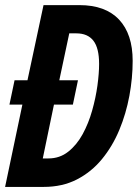

<svg xmlns="http://www.w3.org/2000/svg" viewBox="-22 -734 548 754"><path d="M-2 0 65.9 -323.2H15.1L35.2 -418.9H85.9L148.9 -713.9H290Q392.1 -713.9 445.6 -657Q499 -600.1 499 -495.1Q499 -427.7 486.1 -357.7Q473.1 -287.6 446.5 -223.6Q419.9 -159.7 378.4 -109.1Q336.9 -58.6 280 -29.3Q223.1 0 149.9 0ZM146 -111.8H168Q212.4 -111.8 245.8 -138.2Q279.3 -164.6 302.5 -207Q325.7 -249.5 339.8 -299.6Q354 -349.6 360.6 -397.9Q367.2 -446.3 367.2 -482.9Q367.2 -545.4 344.7 -574.2Q322.3 -603 277.8 -603H250L210.9 -418.9H284.2L264.2 -323.2H189.9Z"/></svg>

Font: Open Sans Condensed
Style: Bold Italic
Weight: 700
Width: 3
Italic angle: -12°
Designer: Monotype Design Team
Foundry: Monotype Imaging Inc.
Version: Version 3.003; ttfautohint (v1.8.4)